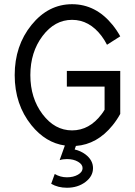

<svg xmlns="http://www.w3.org/2000/svg" viewBox="-20 -674 632 899"><path d="M293.5 205.1Q251.5 205.1 219.7 186.5L236.3 140.6Q262.2 156.2 293.5 156.2Q323.7 156.2 345.2 143.8Q366.7 131.3 366.7 113.3Q366.7 95.7 345.5 83.3Q324.2 70.8 293.5 70.8Q274.4 70.8 259.3 75.7L283.7 7.3Q193.8 -5.4 127.4 -87.4Q48.8 -184.6 48.8 -322.3Q48.8 -460 127.4 -557.1Q206.1 -654.3 317.4 -654.3Q428.7 -654.3 507.3 -557.1Q527.8 -531.7 543 -503.9L481 -464.4Q470.2 -485.8 455.6 -505.4Q398.4 -581.1 317.4 -581.1Q236.3 -581.1 179.2 -505.4Q122.1 -429.7 122.1 -322.3Q122.1 -214.8 179.2 -139.2Q236.3 -63.5 317.4 -63.5Q398.4 -63.5 455.6 -139.2Q463.4 -149.4 469.7 -160.2V-268.6H293V-341.8H543V-140.6Q527.8 -112.8 507.3 -87.4Q435.1 2 335.4 9.3L329.6 25.9Q357.4 32.2 379.9 48.8Q415.5 75.7 415.5 113.3Q415.5 151.4 379.9 178.2Q344.2 205.1 293.5 205.1Z"/></svg>

Font: Catrinity
Style: Regular
Weight: 400
Designer: Alexander Lange
Foundry: High-Logic / Made with FontCreator
Version: Version 2.090;May 20, 2024;FontCreator 15.0.0.2974 64-bit